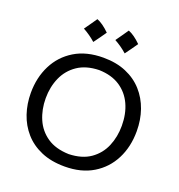

<svg xmlns="http://www.w3.org/2000/svg" viewBox="-173 -1144 1212 1299"><g transform="rotate(20 433.0 -494.5)"><path d="M436.5 11.7Q339.8 11.7 267.6 -19.3Q195.3 -50.3 147.5 -104.7Q99.6 -159.2 75.9 -229.7Q52.2 -300.3 52.2 -378.9Q52.2 -489.3 96.7 -577.9Q141.1 -666.5 226.3 -718.5Q311.5 -770.5 433.6 -770.5Q526.9 -770.5 597.9 -740.2Q668.9 -710 717 -656.2Q765.1 -602.5 789.8 -531.7Q814.5 -460.9 814.5 -379.4Q814.5 -267.1 769.5 -178.7Q724.6 -90.3 640.1 -39.3Q555.7 11.7 436.5 11.7ZM434.6 -76.7Q529.3 -79.6 589.6 -121.8Q649.9 -164.1 678.5 -231.9Q707 -299.8 707 -379.4Q707 -465.3 676.3 -532.5Q645.5 -599.6 585 -639.4Q524.4 -679.2 434.6 -681.6Q341.3 -679.2 280.3 -637.7Q219.2 -596.2 189.2 -528.6Q159.2 -460.9 159.2 -379.4Q159.2 -298.3 188.5 -230.5Q217.8 -162.6 278.6 -121.1Q339.4 -79.6 434.6 -76.7ZM531.2 -1001.3Q573.1 -985.2 622 -936.8Q606.4 -914.3 590.5 -892Q574.7 -869.7 557.5 -846.6Q516.7 -883.1 467.3 -910Q483.9 -933.6 499.5 -955.6Q515.1 -977.6 531.2 -1001.3ZM305.1 -1001.3Q347 -985.2 395.9 -936.8Q380.3 -914.3 364.5 -892Q348.6 -869.7 331.4 -846.6Q290.6 -883.1 241.2 -910Q257.9 -933.6 273.4 -955.6Q289 -977.6 305.1 -1001.3Z"/></g></svg>

Font: Pinar-DS2-FD Medium
Style: Regular
Weight: 500
Designer: Amin Abedi
Version: Version 3.000